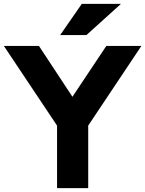

<svg xmlns="http://www.w3.org/2000/svg" viewBox="-23 -966 746 986"><path d="M286 -786 397 -946H598L421 -786ZM430 0H270V-321L-3 -730H177L349 -469L523 -730H703L430 -321Z"/></svg>

Font: Freely
Style: Bold
Weight: 700
Designer: Kris Sowersby
Foundry: Klim Type Foundry
Version: Version 1.006;hotconv 1.0.113;makeotfexe 2.5.65598;200799169